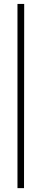

<svg xmlns="http://www.w3.org/2000/svg" viewBox="-20 -713 212 976"><path d="M68.8 243.2V-692.9H103L102.1 243.2Z"/></svg>

Font: Halibut Thin
Style: Regular
Weight: 250
Designer: Matteo Maggi
Foundry: Collletttivo
Version: Version 3.080 | FøM Fix